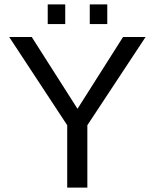

<svg xmlns="http://www.w3.org/2000/svg" viewBox="-20 -857 707 877"><path d="M645 -688 379 -285V0H287V-285L22 -688H125L334 -360L542 -688ZM470 -747H390V-837H470ZM278 -747H198V-837H278Z"/></svg>

Font: Libra Sans
Style: Regular
Weight: 400
Foundry: Context Ltd
Version: Version 1.002